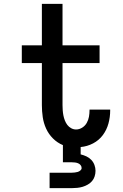

<svg xmlns="http://www.w3.org/2000/svg" viewBox="-20 -755 640 995"><path d="M237 220V140H352Q360 140 367.5 139Q375 138 382.5 136Q390 134 396.5 128.5Q403 123 403 116Q403 107 397.5 100.5Q392 94 384.5 91Q377 88 368.5 87Q360 86 352 86H306V-3Q277 -15 254.5 -37.5Q232 -60 219 -88.5Q206 -117 201.5 -148Q197 -179 197 -210V-428H93V-520H197V-735H304V-520H496V-428H304V-210Q304 -197 305 -183.5Q306 -170 308.5 -157Q311 -144 316 -131Q321 -118 329 -107.5Q337 -97 349 -90.5Q361 -84 374 -84Q391 -84 406 -93.5Q421 -103 429.5 -118Q438 -133 441 -150Q444 -167 444 -184V-187H551V-182Q551 -148 542 -115Q533 -82 513 -55Q493 -28 462.5 -12Q432 4 398 7V45Q414 49 428 55.5Q442 62 453 73.5Q464 85 469.5 100Q475 115 475 130Q475 145 470.5 159Q466 173 457 183.5Q448 194 435 201.5Q422 209 408.5 213Q395 217 380.5 218.5Q366 220 352 220Z"/></svg>

Font: Iosevka Semibold Extended
Style: Regular
Weight: 600
Width: 7
Monospace: yes
Designer: Belleve Invis
Foundry: Belleve Invis
Version: Version 32.5.0; ttfautohint (v1.8.4)